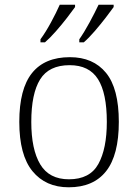

<svg xmlns="http://www.w3.org/2000/svg" viewBox="-20 -786 586 816"><path d="M272 10Q174 10 118 -58.5Q62 -127 62 -268Q62 -408 116 -475.5Q170 -543 277 -543Q376 -543 430.5 -476.5Q485 -410 485 -268Q485 -127 431 -58.5Q377 10 272 10ZM273 -24Q362 -24 398 -89Q434 -154 434 -268Q434 -390 396.5 -449.5Q359 -509 276 -509Q188 -509 150.5 -448.5Q113 -388 113 -268Q113 -151 151 -87.5Q189 -24 273 -24ZM317 -619Q338 -649 360.5 -690.5Q383 -732 399 -766H463V-756Q451 -739 429 -710.5Q407 -682 382 -653Q357 -624 336 -606H317ZM152 -619Q174 -649 196.5 -690.5Q219 -732 234 -766H299V-756Q287 -739 265 -710.5Q243 -682 217.5 -653Q192 -624 171 -606H152Z"/></svg>

Font: Noto Serif Tibetan ExtraLight
Style: Regular
Weight: 200
Designer: Monotype Design Team
Foundry: Monotype Imaging Inc.
Version: Version 2.103; ttfautohint (v1.8.4.7-5d5b)